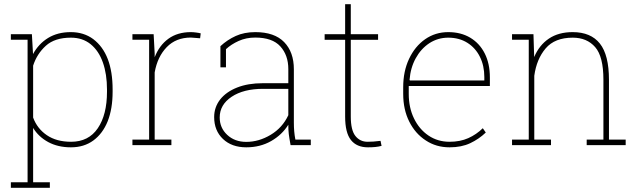

<svg xmlns="http://www.w3.org/2000/svg" viewBox="-20 -691 3059 914"><path d="M217.3 176.8V203.1H31.7V176.8H111.3V-502H31.7V-528.3H131.8L137.2 -433.6Q163.6 -482.4 209 -510.3Q254.4 -538.1 316.9 -538.1Q378.9 -538.1 423.8 -504.9Q516.1 -435.1 516.1 -264.6V-254.4Q516.1 -173.3 492.7 -113.8Q468.8 -54.7 424.3 -22.2Q379.9 10.3 317.9 10.3Q255.9 10.3 209.7 -14.6Q163.6 -39.6 137.7 -82V176.8ZM318.4 -16.1Q401.9 -16.1 445.6 -80.6Q489.3 -145 489.3 -254.4V-264.6Q489.3 -338.4 469.7 -393.6Q450.2 -449.2 411.6 -480.5Q373 -511.7 317.4 -511.7Q240.7 -511.7 198.2 -473.1Q155.8 -434.6 137.7 -378.4V-131.3Q157.2 -78.6 203.1 -47.4Q249 -16.1 318.4 -16.1Z M795.9 -26.4V0H610.4V-26.4H689.9V-502H610.4V-528.3H711.4L716.3 -436.5V-418.5Q738.3 -475.1 781.7 -506.6Q825.2 -538.1 888.7 -538.1Q899.9 -538.1 914.3 -536.1Q928.7 -534.2 935.5 -532.2L932.6 -508.8L888.7 -512.2Q817.9 -512.2 773.7 -466.6Q729.5 -420.9 716.3 -346.2V-26.4Z M1152.3 10.3Q1083 10.3 1041.3 -29.5Q999.5 -69.3 999.5 -133.8Q999.5 -180.7 1028.3 -217.8Q1057.1 -253.9 1108.9 -274.4Q1160.6 -294.9 1231 -294.9H1352.5V-362.3Q1352.5 -428.2 1314.5 -470.2Q1276.4 -512.2 1194.8 -512.2Q1151.9 -512.2 1116.2 -496.1Q1080.6 -480 1055.7 -457V-370.6H1029.3V-471.2Q1062 -501.5 1102.3 -519.8Q1142.6 -538.1 1195.3 -538.1Q1286.6 -538.1 1332.8 -490.5Q1378.9 -442.9 1378.9 -361.3V-106.4Q1378.9 -85.9 1380.6 -65.9Q1382.3 -45.9 1386.2 -26.4H1459.5V0H1363.3Q1356.9 -34.7 1354.7 -53Q1352.5 -71.3 1352.5 -97.2Q1322.8 -49.3 1270.8 -19.5Q1218.8 10.3 1152.3 10.3ZM1152.3 -15.6Q1212.4 -15.6 1268.6 -49.3Q1324.7 -83 1352.5 -142.6V-268.1H1232.4Q1139.2 -268.1 1082.5 -230.2Q1025.9 -192.4 1025.9 -131.8Q1025.9 -82.5 1061.5 -49.1Q1097.2 -15.6 1152.3 -15.6Z M1731.4 10.3Q1678.2 10.3 1650.6 -24.4Q1623 -59.1 1623 -136.2V-501.5H1525.4V-528.3H1623V-670.9H1649.9V-528.3H1779.8V-501.5H1649.9V-136.2Q1649.9 -71.3 1671.9 -43.7Q1693.8 -16.1 1730 -16.1Q1745.6 -16.1 1757.8 -17.1Q1770 -18.1 1791.5 -20.5L1796.4 3.4Q1781.7 7.3 1766.4 8.8Q1751 10.3 1731.4 10.3Z M2120.1 10.3Q2056.2 10.3 2006.8 -22.5Q1957 -54.7 1928.2 -112.1Q1899.4 -169.4 1899.4 -244.1V-275.4Q1899.4 -351.6 1927.2 -410.6Q1955.1 -470.2 2003.7 -504.2Q2052.2 -538.1 2113.8 -538.1Q2173.8 -538.1 2218.3 -511.7Q2263.2 -484.9 2287.6 -436.5Q2312 -388.2 2312 -322.3V-281.7H1925.8V-244.1Q1925.8 -178.7 1950.7 -127.4Q1975.6 -75.7 2019.5 -45.9Q2063.5 -16.1 2120.1 -16.1Q2170.4 -16.1 2209.2 -33.4Q2248 -50.8 2278.3 -80.6L2292.5 -60.1Q2259.8 -28.8 2218.3 -9.3Q2176.8 10.3 2120.1 10.3ZM1929.7 -311 1931.2 -308.1H2285.6V-324.2Q2285.6 -378.4 2264.6 -420.4Q2243.7 -462.9 2204.8 -487.3Q2166 -511.7 2113.8 -511.7Q2064.5 -511.7 2023.9 -485.4Q1983.9 -459 1959 -413.6Q1934.1 -368.2 1929.7 -311Z M2603 -26.4V0H2417.5V-26.4H2497.1V-502H2417.5V-528.3H2519.5L2522.9 -419.4Q2546.9 -476.1 2592.8 -507.1Q2638.7 -538.1 2706.1 -538.1Q2792.5 -538.1 2835.7 -483.6Q2878.9 -429.2 2878.9 -311V-26.4H2958.5V0H2772.9V-26.4H2852.5V-312Q2852.5 -421.9 2813.2 -466.8Q2773.9 -511.7 2706.5 -511.7Q2621.1 -511.7 2577.6 -460.7Q2534.2 -409.7 2523.4 -330.1V-26.4Z"/></svg>

Font: Battambang Thin
Style: Regular
Weight: 100
Designer: Danh Hong
Version: Version 8.002; ttfautohint (v1.8.3)